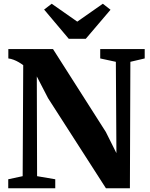

<svg xmlns="http://www.w3.org/2000/svg" viewBox="-20 -1005 802 1025"><path d="M24 0V-48L101 -64.5L104 -657Q93.5 -665 80.2 -672.8Q67 -680.5 52.5 -686Q38 -691.5 24.5 -693V-743H263L545 -300.5L601.5 -187.5L598.5 -675L515 -693V-743H752.5V-693L676 -675L673.5 0H545.5L236.5 -481L176.5 -597L178 -64.5L275 -48V0ZM347 -798 215.5 -954 256 -985 392.5 -889.5 529 -985 570 -953 438 -798Z"/></svg>

Font: Merriweather 60pt ExtraBold
Style: Regular
Weight: 800
Version: Version 2.100